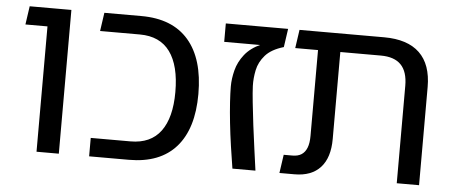

<svg xmlns="http://www.w3.org/2000/svg" viewBox="-44 -691 1869 789"><g transform="rotate(5 890.5 -296.5)"><path d="M129 0V-593H221V0ZM38 -517 49 -593H189V-517Z M346 0V-76H510Q593 -76 634.5 -132Q676 -188 676 -294Q676 -403 634.5 -460Q593 -517 510 -517H346L357 -593H510Q638 -593 704.5 -516Q771 -439 771 -294Q771 -151 704.5 -75.5Q638 0 510 0Z M937 -1Q930 -44 923 -92Q916 -140 911 -186.5Q906 -233 903.5 -272Q901 -311 901 -337Q901 -369 910 -404Q919 -439 943 -469.5Q967 -500 1010 -519L1104 -517Q1053 -502 1028.5 -474Q1004 -446 997 -412.5Q990 -379 991 -347Q992 -321 996.5 -278.5Q1001 -236 1007 -186.5Q1013 -137 1020 -88Q1027 -39 1032 -1ZM858 -517V-593H1115L1104 -517Z M1615 0V-402Q1615 -460 1587.5 -488.5Q1560 -517 1504 -517H1245V-593H1511Q1608 -593 1657.5 -545.5Q1707 -498 1707 -405V0ZM1131 0 1142 -76H1178Q1201 -76 1215.5 -85.5Q1230 -95 1237.5 -114Q1245 -133 1245 -163V-573H1337V-158Q1337 -81 1300 -40.5Q1263 0 1193 0ZM1151 -517 1162 -593H1289V-517Z"/></g></svg>

Font: Noto Sans Hebrew Thin
Style: Regular
Weight: 400
Version: Version 3.001